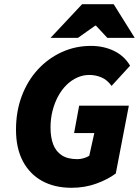

<svg xmlns="http://www.w3.org/2000/svg" viewBox="-20 -880 660 912"><path d="M320 12Q239 12 180 -20.5Q121 -53 88.5 -114.5Q56 -176 56 -264Q56 -351 83.5 -424Q111 -497 160 -550Q209 -603 273.5 -632.5Q338 -662 412 -662Q472 -662 521 -638.5Q570 -615 598 -568L510 -472Q489 -501 461.5 -512.5Q434 -524 404 -524Q374 -524 346.5 -511.5Q319 -499 296 -476.5Q273 -454 256 -422.5Q239 -391 229.5 -353.5Q220 -316 220 -274Q220 -227 233 -193.5Q246 -160 274 -142Q302 -124 348 -124Q362 -124 377.5 -128.5Q393 -133 404 -140L428 -248H332L356 -378H592L530 -56Q493 -28 438 -8Q383 12 320 12ZM220 -700 370 -860H520L620 -700H490L436 -758H432L350 -700Z"/></svg>

Font: Source Sans 3 Black
Style: Italic
Weight: 900
Italic angle: -11°
Designer: Paul D. Hunt
Foundry: Adobe
Version: Version 3.052;hotconv 1.1.0;makeotfexe 2.6.0